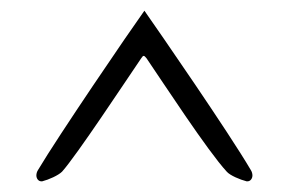

<svg xmlns="http://www.w3.org/2000/svg" viewBox="-20 -623 540 359"><path d="M250 -603C222 -564 89 -369 51 -305C49 -302 48 -298 48 -295C48 -289 52 -284 57 -284H59C71 -287 89 -295 96 -302C123 -332 214 -470 244 -514C248 -520 249 -520 254 -514C284 -470 368 -341 404 -302C410 -295 429 -287 441 -284H443C448 -284 452 -289 452 -295C452 -298 451 -302 449 -305C408 -375 276 -566 250 -603Z"/></svg>

Font: EB Garamond 12
Style: Regular
Weight: 400
Version: Version 0.016+